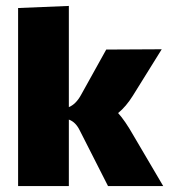

<svg xmlns="http://www.w3.org/2000/svg" viewBox="-20 -627 570 647"><path d="M530 0H344L249 -187Q235 -216 212 -224V0H41V-600L212 -607V-266Q236 -276 253 -307L338 -460L525 -461L428 -305Q405 -268 378 -246Q401 -221 430 -170Z"/></svg>

Font: Lalezar
Style: Regular
Weight: 400
Designer: Borna Izadpanah
Foundry: Borna Izadpanah
Version: Version 1.004